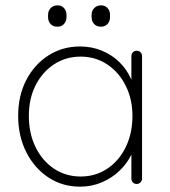

<svg xmlns="http://www.w3.org/2000/svg" viewBox="-20 -689 635 719"><path d="M492 -499Q501 -499 506.5 -493Q512 -487 512 -479V-20Q512 -12 506 -6Q500 0 492 0Q483 0 477.5 -6Q472 -12 472 -20V-162L488 -175Q488 -143 472 -110Q456 -77 428 -50Q400 -23 362 -6.5Q324 10 280 10Q213 10 160.5 -25Q108 -60 78 -120Q48 -180 48 -255Q48 -331 78.5 -389.5Q109 -448 161.5 -481.5Q214 -515 280 -515Q323 -515 361 -499.5Q399 -484 427.5 -456Q456 -428 472 -390.5Q488 -353 488 -309L472 -334V-479Q472 -487 477.5 -493Q483 -499 492 -499ZM282 -28Q338 -28 382 -57.5Q426 -87 451 -138.5Q476 -190 476 -255Q476 -317 451 -367.5Q426 -418 382 -447.5Q338 -477 282 -477Q227 -477 183 -448.5Q139 -420 113.5 -370Q88 -320 88 -255Q88 -190 113 -138.5Q138 -87 182 -57.5Q226 -28 282 -28ZM358 -589Q342 -589 332.5 -599Q323 -609 323 -625V-633Q323 -649 333 -659Q343 -669 359 -669Q373 -669 382.5 -659Q392 -649 392 -633V-625Q392 -609 382.5 -599Q373 -589 358 -589ZM195 -589Q179 -589 169.5 -599Q160 -609 160 -625V-633Q160 -649 170 -659Q180 -669 196 -669Q210 -669 219.5 -659Q229 -649 229 -633V-625Q229 -609 219.5 -599Q210 -589 195 -589Z"/></svg>

Font: Quicksand Variable Light
Style: Regular
Weight: 300
Designer: Andrew Paglinawan
Foundry: Andrew Paglinawan
Version: Version 3.004